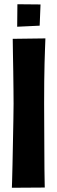

<svg xmlns="http://www.w3.org/2000/svg" viewBox="-20 -885 268 905"><path d="M40 -702 194 -704Q194 -704 193.5 -690Q193 -676 192 -650Q191 -624 190 -586.5Q189 -549 188.5 -501.5Q188 -454 188 -398Q188 -342 188.5 -285.5Q189 -229 189 -178Q189 -127 189.5 -87Q190 -47 190.5 -24Q191 -1 191 -1L36 0Q36 0 37 -31Q38 -62 39 -110.5Q40 -159 41 -213.5Q42 -268 43 -317Q44 -366 44 -396Q44 -424 43.5 -464Q43 -504 42.5 -548Q42 -592 41 -633Q40 -674 40 -702ZM61 -759 62 -865 171 -864 167 -764Z"/></svg>

Font: Truculenta Black
Style: Regular
Weight: 900
Version: Version 1.002